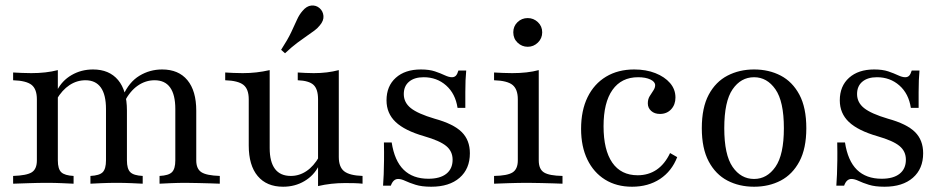

<svg xmlns="http://www.w3.org/2000/svg" viewBox="-20 -686 3529 717"><path d="M575.8 0V-29Q609.7 -30.6 622.2 -43.1Q634.7 -55.6 634.7 -87.1V-279Q634.7 -332.3 615.3 -359.3Q596 -386.3 557.3 -386.3Q523.4 -386.3 494.4 -366.1Q465.3 -346 443.5 -304L439.5 -329Q462.1 -379.8 500.8 -403.2Q539.5 -426.6 585.5 -426.6Q646.8 -426.6 679.8 -386.7Q712.9 -346.8 712.9 -272.6V-87.1Q712.9 -55.6 731.9 -43.1Q750.8 -30.6 800.8 -29V0Q789.5 -0.8 768.1 -1.2Q746.8 -1.6 722.2 -2.4Q697.6 -3.2 674.2 -3.2Q646 -3.2 618.1 -2Q590.3 -0.8 575.8 0ZM29 0V-29Q79.8 -30.6 98.8 -42.7Q117.7 -54.8 117.7 -87.1V-315.3Q117.7 -353.2 98 -369Q78.2 -384.7 29 -386.3V-415.3Q45.2 -414.5 62.1 -413.7Q79 -412.9 96.8 -412.9Q124.2 -412.9 149.2 -415.7Q174.2 -418.5 196 -424.2V-87.1Q196 -54.8 208.9 -42.7Q221.8 -30.6 254.8 -29V0Q237.1 -0.8 210.9 -2Q184.7 -3.2 155.6 -3.2Q123.4 -3.2 88.7 -2Q54 -0.8 29 0ZM317.7 0V-29Q351.6 -30.6 363.7 -43.1Q375.8 -55.6 375.8 -87.1V-279Q375.8 -332.3 356.5 -359.3Q337.1 -386.3 299.2 -386.3Q266.9 -386.3 239.5 -368.1Q212.1 -350 191.1 -314.5L192.7 -347.6Q211.3 -384.7 247.2 -405.6Q283.1 -426.6 327.4 -426.6Q387.9 -426.6 421 -387.1Q454 -347.6 454 -273.4V-87.1Q454 -55.6 466.5 -43.1Q479 -30.6 512.9 -29V0Q499.2 -0.8 471.4 -2Q443.5 -3.2 415.3 -3.2Q387.1 -3.2 359.3 -2Q331.5 -0.8 317.7 0Z M1037.1 11.3Q975.8 11.3 942.3 -28.6Q908.9 -68.5 908.9 -142.7V-315.3Q908.9 -353.2 889.1 -369Q869.4 -384.7 821 -386.3V-415.3Q833.9 -414.5 851.2 -413.7Q868.5 -412.9 886.3 -412.9Q912.9 -412.9 937.5 -415.7Q962.1 -418.5 987.1 -424.2V-133.1Q987.1 -81.5 1006.9 -55.2Q1026.6 -29 1066.1 -29Q1097.6 -29 1124.6 -47.2Q1151.6 -65.3 1171.8 -100.8L1171 -67.7Q1152.4 -30.6 1116.9 -9.7Q1081.5 11.3 1037.1 11.3ZM1167.7 8.9V-315.3Q1167.7 -353.2 1150.8 -369Q1133.9 -384.7 1091.9 -386.3V-415.3Q1104.8 -414.5 1120.6 -413.7Q1136.3 -412.9 1151.6 -412.9Q1177.4 -412.9 1200.4 -415.7Q1223.4 -418.5 1245.2 -424.2V-100Q1245.2 -62.1 1265.3 -46.4Q1285.5 -30.6 1333.9 -29V0Q1320.2 -1.6 1302.8 -2Q1285.5 -2.4 1268.5 -2.4Q1241.9 -2.4 1216.9 0.4Q1191.9 3.2 1167.7 8.9ZM1044.4 -487.1 1029.8 -500Q1054.8 -538.7 1067.7 -566.1Q1080.6 -593.5 1089.1 -612.5Q1097.6 -631.5 1109.7 -645.2Q1125 -663.7 1142.7 -665.3Q1160.5 -666.9 1173.4 -655.6Q1186.3 -644.4 1187.9 -626.6Q1189.5 -608.9 1174.2 -591.1Q1165.3 -579.8 1153.6 -571.4Q1141.9 -562.9 1126.2 -552Q1110.5 -541.1 1090.3 -526.2Q1070.2 -511.3 1044.4 -487.1Z M1590.3 11.3Q1554.8 11.3 1531.9 4Q1508.9 -3.2 1493.5 -10.5Q1478.2 -17.7 1466.9 -17.7Q1448.4 -17.7 1439.5 7.3H1410.5Q1412.1 -12.1 1412.9 -35.1Q1413.7 -58.1 1414.1 -87.5Q1414.5 -116.9 1413.7 -154H1442.7Q1453.2 -85.5 1487.5 -52Q1521.8 -18.5 1579.8 -18.5Q1623.4 -18.5 1646.8 -37.1Q1670.2 -55.6 1670.2 -89.5Q1670.2 -121 1646.4 -140.7Q1622.6 -160.5 1563.7 -177.4Q1491.1 -198.4 1457.3 -230.6Q1423.4 -262.9 1423.4 -311.3Q1423.4 -364.5 1458.1 -395.6Q1492.7 -426.6 1551.6 -426.6Q1583.1 -426.6 1604.4 -419.4Q1625.8 -412.1 1641.1 -404.8Q1656.5 -397.6 1667.7 -397.6Q1676.6 -397.6 1682.3 -403.2Q1687.9 -408.9 1691.9 -422.6H1721Q1719.4 -404.8 1718.5 -385.9Q1717.7 -366.9 1717.7 -342.3Q1717.7 -317.7 1717.7 -283.1H1688.7Q1680.6 -336.3 1646 -366.9Q1611.3 -397.6 1562.1 -397.6Q1527.4 -397.6 1507.7 -381Q1487.9 -364.5 1487.9 -334.7Q1487.9 -303.2 1514.1 -282.3Q1540.3 -261.3 1603.2 -242.7Q1673.4 -223.4 1704 -193.1Q1734.7 -162.9 1734.7 -113.7Q1734.7 -55.6 1696.4 -22.2Q1658.1 11.3 1590.3 11.3Z M1825 0V-29Q1875 -29.8 1894.4 -42.3Q1913.7 -54.8 1913.7 -87.1V-315.3Q1913.7 -352.4 1894.4 -368.5Q1875 -384.7 1825 -386.3V-415.3Q1841.1 -414.5 1858.1 -413.7Q1875 -412.9 1892.7 -412.9Q1921 -412.9 1946 -415.7Q1971 -418.5 1991.9 -424.2V-87.1Q1991.9 -54 2011.7 -41.9Q2031.5 -29.8 2080.6 -29V0Q2068.5 -0.8 2047.6 -1.2Q2026.6 -1.6 2002 -2.4Q1977.4 -3.2 1953.2 -3.2Q1916.9 -3.2 1880.2 -2Q1843.5 -0.8 1825 0ZM1950.8 -511.3Q1929 -511.3 1912.9 -526.6Q1896.8 -541.9 1896.8 -565.3Q1896.8 -587.9 1912.5 -603.2Q1928.2 -618.5 1950.8 -618.5Q1972.6 -618.5 1988.7 -603.2Q2004.8 -587.9 2004.8 -565.3Q2004.8 -542.7 1988.7 -527Q1972.6 -511.3 1950.8 -511.3Z M2340.3 11.3Q2282.3 11.3 2239.5 -15.3Q2196.8 -41.9 2173.4 -90.3Q2150 -138.7 2150 -204.8Q2150 -273.4 2174.2 -323Q2198.4 -372.6 2243.1 -399.6Q2287.9 -426.6 2348.4 -426.6Q2392.7 -426.6 2427.4 -412.9Q2462.1 -399.2 2482.3 -375.8Q2502.4 -352.4 2502.4 -321.8Q2502.4 -295.2 2486.3 -277.8Q2470.2 -260.5 2444.4 -260.5Q2424.2 -260.5 2411.7 -271.8Q2399.2 -283.1 2399.2 -300Q2399.2 -315.3 2406 -326.6Q2412.9 -337.9 2419.8 -348Q2426.6 -358.1 2426.6 -367.7Q2426.6 -380.6 2408.9 -389.1Q2391.1 -397.6 2362.9 -397.6Q2300.8 -397.6 2267.3 -350.4Q2233.9 -303.2 2233.9 -214.5Q2233.9 -125.8 2266.5 -78.6Q2299.2 -31.5 2361.3 -31.5Q2401.6 -31.5 2432.3 -52.4Q2462.9 -73.4 2482.3 -114.5L2508.9 -99.2Q2488.7 -46.8 2444.8 -17.7Q2400.8 11.3 2340.3 11.3Z M2796 11.3Q2740.3 11.3 2696.4 -11.7Q2652.4 -34.7 2626.6 -83.1Q2600.8 -131.5 2600.8 -207.3Q2600.8 -283.9 2626.6 -332.3Q2652.4 -380.6 2696.8 -403.6Q2741.1 -426.6 2796 -426.6Q2851.6 -426.6 2895.6 -403.6Q2939.5 -380.6 2965.3 -332.3Q2991.1 -283.9 2991.1 -207.3Q2991.1 -131.5 2965.3 -83.1Q2939.5 -34.7 2895.6 -11.7Q2851.6 11.3 2796 11.3ZM2796 -17.7Q2844.4 -17.7 2875.8 -62.9Q2907.3 -108.1 2907.3 -207.3Q2907.3 -307.3 2875.8 -352.4Q2844.4 -397.6 2796 -397.6Q2746.8 -397.6 2715.7 -352.4Q2684.7 -307.3 2684.7 -207.3Q2684.7 -108.1 2715.7 -62.9Q2746.8 -17.7 2796 -17.7Z M3283.1 11.3Q3247.6 11.3 3224.6 4Q3201.6 -3.2 3186.3 -10.5Q3171 -17.7 3159.7 -17.7Q3141.1 -17.7 3132.3 7.3H3103.2Q3104.8 -12.1 3105.6 -35.1Q3106.5 -58.1 3106.9 -87.5Q3107.3 -116.9 3106.5 -154H3135.5Q3146 -85.5 3180.2 -52Q3214.5 -18.5 3272.6 -18.5Q3316.1 -18.5 3339.5 -37.1Q3362.9 -55.6 3362.9 -89.5Q3362.9 -121 3339.1 -140.7Q3315.3 -160.5 3256.5 -177.4Q3183.9 -198.4 3150 -230.6Q3116.1 -262.9 3116.1 -311.3Q3116.1 -364.5 3150.8 -395.6Q3185.5 -426.6 3244.4 -426.6Q3275.8 -426.6 3297.2 -419.4Q3318.5 -412.1 3333.9 -404.8Q3349.2 -397.6 3360.5 -397.6Q3369.4 -397.6 3375 -403.2Q3380.6 -408.9 3384.7 -422.6H3413.7Q3412.1 -404.8 3411.3 -385.9Q3410.5 -366.9 3410.5 -342.3Q3410.5 -317.7 3410.5 -283.1H3381.5Q3373.4 -336.3 3338.7 -366.9Q3304 -397.6 3254.8 -397.6Q3220.2 -397.6 3200.4 -381Q3180.6 -364.5 3180.6 -334.7Q3180.6 -303.2 3206.9 -282.3Q3233.1 -261.3 3296 -242.7Q3366.1 -223.4 3396.8 -193.1Q3427.4 -162.9 3427.4 -113.7Q3427.4 -55.6 3389.1 -22.2Q3350.8 11.3 3283.1 11.3Z"/></svg>

Font: Playfair
Style: Regular
Weight: 400
Designer: Claus Eggers Sørensen
Foundry: Claus Eggers Sørensen
Version: Version 2.001;gftools[0.9.30]